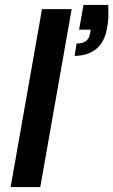

<svg xmlns="http://www.w3.org/2000/svg" viewBox="-20 -757 459 777"><path d="M23 0 150 -720H270L143 0ZM282 -531 290 -581Q315 -581 327.5 -590.5Q340 -600 344 -619L347 -637H300L318 -737H418Q419 -709 418.5 -687.5Q418 -666 413 -643Q404 -588 370 -559.5Q336 -531 282 -531Z"/></svg>

Font: DM Sans 18pt SemiBold
Style: Italic
Weight: 600
Italic angle: -10°
Designer: Colophon Foundry, Jonny Pinhorn
Foundry: Colophon Foundry
Version: Version 4.004;gftools[0.9.30]